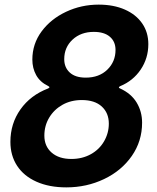

<svg xmlns="http://www.w3.org/2000/svg" viewBox="-20 -797 680 831"><path d="M25 -183Q25 -262 68.5 -323.5Q112 -385 188 -414Q194 -417 194 -419Q194 -422 188 -425Q153 -442 136.5 -472Q120 -502 120 -539Q120 -607 160 -661Q200 -715 266 -746Q332 -777 407 -777Q472 -777 520.5 -755.5Q569 -734 595.5 -695.5Q622 -657 622 -606Q622 -545 589 -496Q556 -447 500 -424Q489 -418 500 -414Q548 -392 571.5 -353Q595 -314 595 -266Q595 -186 550.5 -122Q506 -58 430.5 -22Q355 14 267 14Q193 14 138 -10.5Q83 -35 54 -79.5Q25 -124 25 -183ZM480 -581Q480 -617 455.5 -638Q431 -659 386 -659Q330 -659 294 -625.5Q258 -592 258 -541Q258 -505 282 -483Q306 -461 351 -461Q409 -461 444.5 -495.5Q480 -530 480 -581ZM451 -262Q451 -308 420.5 -336Q390 -364 334 -364Q287 -364 250.5 -343.5Q214 -323 193 -288Q172 -253 172 -210Q172 -164 203.5 -136.5Q235 -109 289 -109Q336 -109 373 -129.5Q410 -150 430.5 -185.5Q451 -221 451 -262Z"/></svg>

Font: Open Sauce Two
Style: Bold Italic
Weight: 700
Italic angle: -10°
Designer: Alfredo Marco Pradil
Foundry: Creative Sauce Fz LLC
Version: Version 1.477